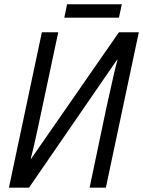

<svg xmlns="http://www.w3.org/2000/svg" viewBox="-20 -862 658 882"><path d="M21 0 172.4 -713.9H247.6L169.4 -346.2Q162.1 -311.5 153.8 -272.9Q145.5 -234.4 137.2 -198Q128.9 -161.6 121.1 -133.3H123.5L526.4 -713.9H617.7L466.3 0H391.6L468.3 -365.2Q477.1 -403.8 486.1 -445.1Q495.1 -486.3 503.7 -523.7Q512.2 -561 520 -587.4H517.6L113.3 0ZM275.4 -780.8 288.1 -842.3H539.6L526.4 -780.8Z"/></svg>

Font: Open Sans SemiCondensed
Style: Italic
Weight: 400
Width: 4
Italic angle: -12°
Designer: Monotype Design Team
Foundry: Monotype Imaging Inc.
Version: Version 3.000